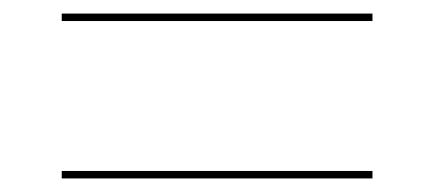

<svg xmlns="http://www.w3.org/2000/svg" viewBox="-20 -502 640 283"><path d="M529 -471H71V-482H529ZM529 -239H71V-250H529Z"/></svg>

Font: Hepta Slab Thin
Style: Regular
Weight: 250
Designer: Michael LaGattuta
Foundry: Michael LaGattuta
Version: Version 1.100; ttfautohint (v1.8) -l 8 -r 50 -G 200 -x 14 -D